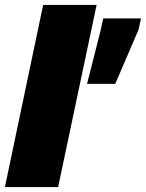

<svg xmlns="http://www.w3.org/2000/svg" viewBox="-25 -763 595 783"><path d="M-5 0 151 -743H369L212 0ZM330 -421 386 -642 396 -688H550L540 -642L445 -421Z"/></svg>

Font: Saira Black
Style: Italic
Weight: 900
Italic angle: -12°
Designer: Hector Gatti with collaboration of the Omnibus-Type team
Foundry: Omnibus-Type
Version: Version 1.100; ttfautohint (v1.8.3)